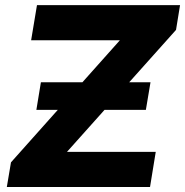

<svg xmlns="http://www.w3.org/2000/svg" viewBox="-20 -748 740 768"><path d="M7.3 0 23.9 -98.6 459.5 -586.9H104.5L127.9 -727.5H700.2L684.1 -628.4L248 -140.6H603L580.1 0ZM125.5 -308.6 143.6 -418.9H582L563.5 -308.6Z"/></svg>

Font: Inter 16pt ExtraBold
Style: Italic
Weight: 800
Italic angle: -9.3988°
Version: Version 4.001;git-66647c0bb